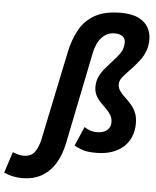

<svg xmlns="http://www.w3.org/2000/svg" viewBox="-241 -828 865 1068"><g transform="rotate(5 191.0 -294.0)"><path d="M-78 188Q-106 188 -131.5 182Q-157 176 -179 166L-141 49Q-127 54 -111.5 58.5Q-96 63 -80 63Q-37 63 -17.5 34.5Q2 6 11 -34L115 -533Q130 -604 160.5 -659Q191 -714 246.5 -745Q302 -776 391 -776Q453 -776 490.5 -757Q528 -738 544.5 -707.5Q561 -677 561 -642Q561 -606 550 -577Q539 -548 521.5 -525Q504 -502 486 -482Q468 -462 451 -445Q434 -428 423.5 -412Q413 -396 413 -380Q413 -359 424.5 -342.5Q436 -326 453 -310.5Q470 -295 487 -276Q504 -257 515.5 -231.5Q527 -206 527 -170Q527 -129 513 -95.5Q499 -62 472.5 -38Q446 -14 407.5 -1Q369 12 321 12Q268 12 241.5 2Q215 -8 198 -18L244 -125Q258 -116 275 -109.5Q292 -103 316 -103Q336 -103 353 -109.5Q370 -116 380.5 -130Q391 -144 391 -164Q391 -187 380.5 -204.5Q370 -222 354 -237.5Q338 -253 322 -269.5Q306 -286 295.5 -306.5Q285 -327 285 -354Q285 -385 296.5 -410Q308 -435 326.5 -457Q345 -479 365 -501Q388 -525 407 -551.5Q426 -578 426 -613Q426 -636 410 -647.5Q394 -659 366 -659Q323 -659 293.5 -626.5Q264 -594 253 -536L150 -29Q136 40 106 88.5Q76 137 30 162.5Q-16 188 -78 188Z"/></g></svg>

Font: Ubuntu Sans Mono
Style: Italic
Weight: 400
Italic angle: -13.5°
Monospace: yes
Designer: Dalton Maag Ltd
Foundry: Dalton Maag Ltd
Version: Version 1.006